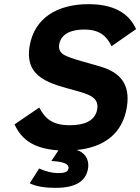

<svg xmlns="http://www.w3.org/2000/svg" viewBox="-20 -710 674 923"><path d="M348.3 11C476.2 -1.2 569.2 -64.4 590 -196C607.8 -308.3 553.2 -360.7 472.3 -387C420.7 -403.8 320.6 -426.9 288.1 -446C268.9 -457.3 261.1 -474 264.6 -496C273.1 -549.9 327.1 -568 384 -568C458.5 -568 491.7 -537.9 516.3 -488L634.3 -570C598.3 -650 522 -690 405.3 -690C258.3 -690 144.1 -625.5 122 -486C97.9 -333.8 224.8 -307.2 341.6 -275C376.1 -265.7 400.1 -257.3 413.6 -250C436.6 -237.5 452.8 -220 447.5 -186C438 -126.1 380.7 -108 316.1 -108C230.7 -108 196.9 -140.4 168.6 -193L49.7 -112C86.8 -33.3 147.3 4.5 260.9 13L226.9 64C285.1 66.7 312.6 78.3 309.3 99C306 119.8 284.5 122 258.7 122C230.7 122 200.5 114.7 168.2 100L122.9 171C151.3 185.7 193.1 193 248.4 193C341.8 193 393.3 162 403.2 100C410.7 52.5 384 21.3 348.3 11Z"/></svg>

Font: Fog Sans
Style: It
Weight: 700
Foundry: Intel Corporation
Version: Version 1.00